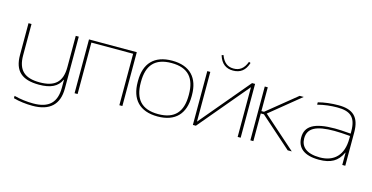

<svg xmlns="http://www.w3.org/2000/svg" viewBox="-85 -1096 3337 1723"><g transform="rotate(15 1583.5 -235.0)"><path d="M517 -17V-500H489V-209C489 -72 424 -13 283 -13C143 -13 78 -72 78 -209V-500H50V-205C50 -56 124 9 283 9C389 9 455 -22 486 -91H489V-19C489 120 421 185 276 185C221 185 156 178 98 162V184C149 199 216 207 276 207C437 207 517 129 517 -17Z M612 0H640V-478H1028V0H1056V-500H612Z M1133 -256V-244C1133 -85 1216 9 1384 9C1551 9 1634 -85 1634 -244V-256C1634 -415 1551 -509 1384 -509C1216 -509 1133 -415 1133 -256ZM1161 -246V-254C1161 -406 1229 -487 1384 -487C1538 -487 1606 -406 1606 -254V-246C1606 -94 1538 -13 1384 -13C1229 -13 1161 -94 1161 -246Z M1711 0H1739L2127 -462V0H2155V-500H2127L1739 -38V-500H1711ZM1798 -671 1814 -677C1839 -610 1878 -583 1932 -583C1987 -583 2026 -610 2051 -677L2067 -671C2044 -597 1999 -564 1932 -564C1866 -564 1821 -597 1798 -671Z M2245 -500V0H2273V-257H2302L2592 0H2630L2325 -270L2607 -500H2569L2297 -279H2273V-500Z M2929 -509C2865 -509 2795 -501 2741 -486V-464C2800 -480 2867 -487 2923 -487C3041 -487 3099 -447 3099 -313V-291C3029 -297 2980 -299 2952 -299C2757 -299 2679 -247 2679 -144C2679 -49 2744 9 2883 9C2994 9 3057 -28 3097 -114H3099V0H3127V-310C3127 -454 3061 -509 2929 -509ZM2707 -142C2707 -238 2784 -277 2952 -277C2987 -277 3045 -274 3099 -269V-245C3099 -91 3018 -13 2886 -13C2758 -13 2707 -68 2707 -142Z"/></g></svg>

Font: LT Wave Thin
Style: Regular
Weight: 100
Designer: Daniel Lyons
Version: Version 2.5 (Glyphs App)